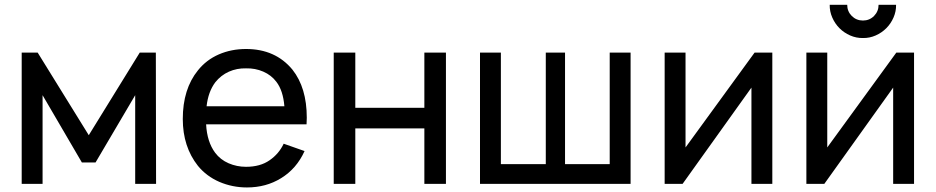

<svg xmlns="http://www.w3.org/2000/svg" viewBox="-20 -788 4011 823"><path d="M648 -562.5 649 0H559.5V-380L389.5 -91.5H331L162.5 -380V0H73V-562.5H141.5L360.5 -208.5L579 -562.5Z M902 -133.5Q924.5 -103.5 959.8 -88.2Q995 -73 1034.5 -73Q1095.5 -73 1135.5 -101Q1175.5 -128.5 1196 -172L1285.5 -140.5Q1251.5 -65 1184.5 -24Q1120.5 15.5 1038.5 15.5Q976 15.5 920 -8.5Q865 -32.5 828.5 -77Q763.5 -159 763.5 -278Q763.5 -406.5 828.5 -486.5Q864.5 -531.5 918 -554.8Q971.5 -578 1034.5 -578Q1160.5 -578 1233.5 -489.5Q1295 -412 1295 -283.5L1294 -255H863.5Q867.5 -180 902 -133.5ZM903 -435.5Q872.5 -395 865.5 -332.5H1199Q1193.5 -400 1164.5 -437.5Q1143 -466 1108.5 -481Q1074 -496 1034.5 -495Q995.5 -496 961.2 -480.8Q927 -465.5 903 -435.5Z M1891.5 -562.5V0H1799V-237.5H1503V0H1410.5V-562.5H1503V-326H1799V-562.5Z M2037.5 -562.5H2127V-84.5H2319.5V-562.5H2402V-84.5H2593.5V-562.5H2683V0H2037.5Z M3290.5 0H3201V-412.5L2906 0H2829V-562.5H2918.5V-156L3214.5 -562.5H3290.5Z M3821 -767.5Q3821.5 -739 3810 -712.8Q3798.5 -686.5 3779 -667Q3759.5 -647.5 3733.5 -636Q3707.5 -624.5 3679 -625Q3650.5 -624.5 3624.2 -636Q3598 -647.5 3578.5 -667Q3559 -686.5 3547.5 -712.8Q3536 -739 3536.5 -767.5H3611.5Q3611.5 -739.5 3631 -719.5Q3651 -700 3679 -700Q3707 -700 3726.5 -719.5Q3746 -739.5 3746 -767.5ZM3898 0H3808.5V-412.5L3513.5 0H3436.5V-562.5H3526V-156L3822 -562.5H3898Z"/></svg>

Font: Russisch Sans Medium
Style: Regular
Weight: 500
Width: 4
Designer: Michael Sharanda (font) & Cristiano Sobral (main changes)
Foundry: Michael Sharanda
Version: Version 2.00;September 8, 2020;FontCreator 13.0.0.2681 64-bi